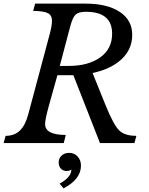

<svg xmlns="http://www.w3.org/2000/svg" viewBox="-37 -790 820 1060"><path d="M233 -207Q212 -131 212 -105Q212 -45 326 -45L315 0H-17L-6 -40Q42 -40 72.5 -69Q103 -98 119 -159L237 -600Q250 -648 250 -675Q250 -705 228 -717Q206 -729 146 -730L157 -770H435Q555 -770 624 -724.5Q693 -679 693 -598Q693 -518 634 -463Q575 -408 474 -387L548 -204Q590 -101 620.5 -70.5Q651 -40 716 -40L705 0H515L368 -375H280ZM351 -645 293 -426H342Q450 -426 516 -473Q582 -520 582 -604Q582 -725 437 -725Q397 -725 380.5 -709.5Q364 -694 351 -645ZM292 224Q357 188 357 146Q347 154 331 154Q311 154 299 141Q287 128 287 107Q287 84 303 69Q319 54 344 54Q373 54 391.5 74Q410 94 410 125Q410 199 314 250Z"/></svg>

Font: Libre Baskerville
Style: Italic
Weight: 400
Italic angle: -15°
Designer: Pablo Impallari, Rodrigo Fuenzalida
Foundry: Pablo Impallari, Rodrigo Fuenzalida
Version: Version 1.051;Glyphs 3.2.3 (3260)